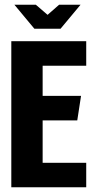

<svg xmlns="http://www.w3.org/2000/svg" viewBox="-20 -795 402 815"><path d="M41 -775H132L182 -732L231 -775H322L237 -673H126ZM28 -620H346V-516H161V-388H324L308 -284H161V-104H346V0H28Z"/></svg>

Font: Smooch Sans Thin ExtraBold
Style: Regular
Weight: 800
Version: Version 1.010